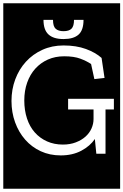

<svg xmlns="http://www.w3.org/2000/svg" viewBox="-32 -937 752 1170"><path d="M419 -816Q419 -778 404 -762.5Q389 -747 355 -747Q324 -747 307.5 -761.5Q291 -776 291 -816H233Q233 -755 263.5 -727Q294 -699 355 -699Q416 -699 446.5 -726Q477 -753 477 -816ZM662 -270V-335H383V-270H538V-212Q538 -182 525.5 -154Q513 -126 489 -104.5Q465 -83 430 -69.5Q395 -56 351 -56Q298 -56 254.5 -75.5Q211 -95 180 -130Q149 -165 132.5 -215Q116 -265 116 -325Q116 -384 133.5 -433.5Q151 -483 183 -518.5Q215 -554 259.5 -574Q304 -594 359 -594Q419 -594 457.5 -579.5Q496 -565 523 -547L543 -455L605 -462L587 -584Q550 -617 491.5 -638.5Q433 -660 355 -660Q285 -660 226.5 -633.5Q168 -607 126 -561Q84 -515 61 -453.5Q38 -392 38 -322Q38 -252 60 -191.5Q82 -131 121.5 -86Q161 -41 216 -15.5Q271 10 338 10Q410 10 463.5 -18.5Q517 -47 546 -90L555 0H611V-270ZM-12 -917H700V213H-12Z"/></svg>

Font: Zilla Slab Regular Highlight
Style: Regular
Weight: 410
Designer: Typotheque Type Foundry
Foundry: Typotheque type foundry
Version: Version 1.0; 2017